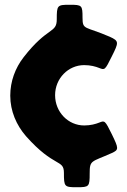

<svg xmlns="http://www.w3.org/2000/svg" viewBox="-20 -656 531 805"><path d="M302 129C354 129 356 127 356 71C356 14 363 24 448 -14C479 -28 478 -33 449 -93C420 -152 419 -151 396 -142C381 -136 360 -130 333 -130C266 -130 211 -186 211 -257C211 -327 266 -383 333 -383C360 -383 381 -377 396 -371C419 -362 420 -361 449 -420C478 -478 480 -484 440 -502C336 -547 326 -529 326 -582C326 -634 324 -636 272 -636C220 -636 218 -634 218 -575C218 -515 180 -546 79 -416C44 -371 23 -315 23 -255C23 -190 49 -131 89 -85C208 49 248 10 248 69C248 127 250 129 302 129Z"/></svg>

Font: Hussar Print
Style: Bold
Weight: 700
Foundry: Cannot Into Space Fonts
Version: Version 2.00